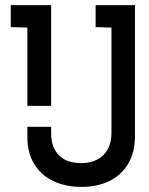

<svg xmlns="http://www.w3.org/2000/svg" viewBox="-20 -720 583 751"><path d="M508 -700H354V-614L416 -612V-200Q416 -173 408 -151Q400 -129 384.5 -113.5Q369 -98 347 -90Q325 -82 298 -82Q270 -82 248 -89.5Q226 -97 211 -112Q196 -127 188 -148.5Q180 -170 180 -199V-224H87V-186Q87 -122 114 -78Q141 -34 189 -11.5Q237 11 299 11Q361 11 408 -12Q455 -35 481.5 -80Q508 -125 508 -189ZM180 -700H22V-614L87 -612V-306H180Z"/></svg>

Font: Advent Pro SemiBold
Style: Regular
Weight: 600
Designer: VivaRado, Andreas Kalpakidis
Foundry: VivaRado, Andreas Kalpakidis
Version: Version 3.000